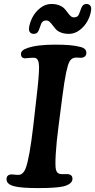

<svg xmlns="http://www.w3.org/2000/svg" viewBox="-20 -937 479 966"><path d="M351.6 -849.6Q364.7 -849.6 371.3 -856.4Q377.9 -863.3 381.8 -877Q388.7 -898.9 395.5 -908Q402.3 -917 415.5 -917Q427.7 -917 434.1 -908.4Q440.4 -899.9 438.5 -887.2Q435.5 -860.4 421.4 -833.3Q407.2 -806.2 381.8 -786.4Q356.4 -766.6 326.7 -766.6Q303.7 -766.6 286.6 -773.4Q269.5 -780.3 260.5 -790.3Q251.5 -800.3 244.4 -810.3Q237.3 -820.3 229.7 -827.1Q222.2 -834 213.4 -834Q200.2 -834 193.6 -827.1Q187 -820.3 183.1 -806.6Q176.3 -784.2 169.7 -775.4Q163.1 -766.6 149.4 -766.6Q138.7 -766.6 131.6 -773.7Q124.5 -780.8 126 -796.4Q129.4 -823.2 143.6 -850.3Q157.7 -877.4 183.1 -897.2Q208.5 -917 238.3 -917Q261.2 -917 278.3 -910.2Q295.4 -903.3 304.4 -893.3Q313.5 -883.3 320.6 -873.3Q327.6 -863.3 335.2 -856.4Q342.8 -849.6 351.6 -849.6ZM147.5 -304.2 163.6 -445.8Q177.2 -560.5 176.5 -601.6Q175.8 -642.6 155.3 -646Q145 -647.5 125.5 -645.3Q106 -643.1 101.6 -644Q85.4 -646.5 85.4 -665.5Q85.4 -684.6 118.2 -695.3Q166.5 -712.4 257.3 -712.4Q342.3 -712.4 380.4 -701.7Q414.6 -695.3 414.6 -670.9Q414.6 -651.9 395 -647Q389.2 -645.5 373.8 -647Q358.4 -648.4 349.6 -645Q337.4 -641.1 329.3 -626.7Q321.3 -612.3 312.5 -570.6Q303.7 -528.8 293.5 -449.7L274.4 -301.3Q264.2 -224.6 260.5 -162.4Q256.8 -100.1 261.7 -82.5Q266.1 -65.9 280.8 -62Q291 -60.1 304.7 -60.8Q318.4 -61.5 325.2 -60.5Q344.7 -56.6 344.7 -37.6Q344.7 -23.4 331.8 -13.7Q318.8 -3.9 297.9 1Q259.8 9.3 174.3 9.3Q87.9 9.3 53.2 0.5Q12.7 -9.3 12.7 -35.6Q12.7 -53.7 29.3 -58.6Q36.6 -60.5 53.2 -58.3Q69.8 -56.2 78.6 -57.6Q98.1 -62 108.9 -89.4Q128.4 -140.1 147.5 -304.2Z"/></svg>

Font: Cooper* SemiBold
Style: Italic
Weight: 600
Italic angle: -7°
Designer: Owen Earl
Foundry: indestructible type*
Version: Version 0.001